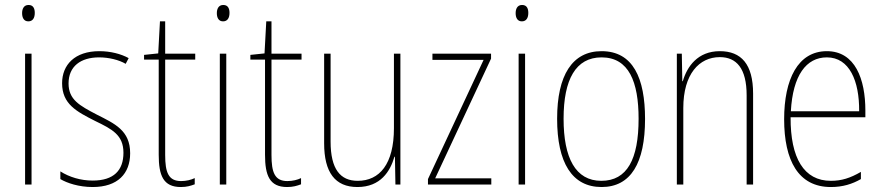

<svg xmlns="http://www.w3.org/2000/svg" viewBox="-20 -743 3554 773"><path d="M95 -723C75 -723 69 -706 69 -690C69 -672 76 -657 94 -657C112 -657 120 -671 120 -691C120 -707 115 -723 95 -723ZM107 -527H81V0H107Z M504 -126C504 -218 442 -245 369 -282C300 -318 256 -342 256 -407C256 -476 305 -512 379 -512C418 -512 459 -502 486 -486L498 -509C467 -526 425 -537 380 -537C281 -537 230 -482 230 -408C230 -324 288 -294 363 -256C431 -223 477 -200 477 -128C477 -57 438 -16 353 -16C305 -16 259 -30 223 -53V-22C250 -6 297 10 353 10C454 10 504 -44 504 -126Z M709 -14C658 -14 645 -49 645 -119V-503H766V-527H645V-657H624L617 -528L560 -522V-503H619V-120C619 -37 637 10 708 10C732 10 748 5 764 -1V-26C750 -19 730 -14 709 -14Z M879 -723C859 -723 853 -706 853 -690C853 -672 860 -657 878 -657C896 -657 904 -671 904 -691C904 -707 899 -723 879 -723ZM891 -527H865V0H891Z M1137 -14C1086 -14 1073 -49 1073 -119V-503H1194V-527H1073V-657H1052L1045 -528L988 -522V-503H1047V-120C1047 -37 1065 10 1136 10C1160 10 1176 5 1192 -1V-26C1178 -19 1158 -14 1137 -14Z M1592 -527H1566V-227C1566 -82 1508 -15 1420 -15C1350 -15 1311 -62 1311 -173V-527H1285V-166C1285 -49 1329 10 1419 10C1512 10 1551 -53 1568 -112H1570L1572 0H1592Z M1958 0V-25H1732L1957 -507V-527H1721V-502H1927L1703 -22V0Z M2082 -723C2062 -723 2056 -706 2056 -690C2056 -672 2063 -657 2081 -657C2099 -657 2107 -671 2107 -691C2107 -707 2102 -723 2082 -723ZM2094 -527H2068V0H2094Z M2577 -264C2577 -428 2529 -537 2402 -537C2284 -537 2223 -440 2223 -265C2223 -88 2283 10 2402 10C2520 10 2577 -87 2577 -264ZM2249 -265C2249 -423 2298 -512 2402 -512C2512 -512 2551 -413 2551 -265C2551 -102 2505 -15 2401 -15C2297 -15 2249 -107 2249 -265Z M2878 -537C2789 -537 2746 -475 2729 -416H2727L2725 -527H2705V0H2731V-308C2731 -445 2795 -513 2878 -513C2945 -513 2986 -468 2986 -359V0H3012V-366C3012 -485 2964 -537 2878 -537Z M3309 -537C3192 -537 3137 -423 3137 -263C3137 -97 3194 10 3325 10C3373 10 3411 -2 3446 -22V-51C3403 -26 3368 -15 3325 -15C3217 -15 3162 -106 3163 -271H3464V-298C3464 -424 3423 -537 3309 -537ZM3309 -512C3400 -512 3440 -417 3439 -295H3164C3172 -440 3226 -512 3309 -512Z"/></svg>

Font: Noto Sans Hebrew Condensed Thin
Style: Regular
Weight: 100
Width: 3
Designer: Monotype Design Team
Foundry: Monotype Imaging Inc.
Version: Version 2.004